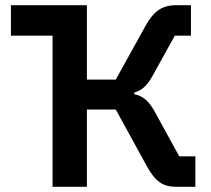

<svg xmlns="http://www.w3.org/2000/svg" viewBox="-20 -718 812 738"><path d="M182 -581H22V-698H314V-412H425L539 -618C570 -674 602 -698 657 -698H714V-581H652L565 -424C544 -387 525 -371 496 -362V-356C529 -349 550 -332 573 -292L669 -117H731V0H657C606 0 577 -20 544 -80L425 -297H314V0H182Z"/></svg>

Font: Plexus Sans SemiBold
Style: Regular
Weight: 600
Version: Version 2.001;PS 002.001;hotconv 1.0.70;makeotf.lib2.5.58329